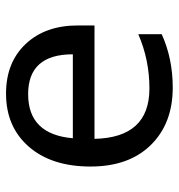

<svg xmlns="http://www.w3.org/2000/svg" viewBox="2 -588 596 640"><g transform="rotate(-90 300.0 -268.0)"><path d="M535.2 -251H157.2Q161.1 -67.9 325.2 -67.9Q420.4 -67.9 505.9 -105V-26.9Q424.8 9.8 328.1 9.8Q208.5 9.8 136.7 -63.2Q64.9 -136.2 64.9 -264.2Q64.9 -394 131.1 -470Q197.3 -545.9 308.1 -545.9Q411.6 -545.9 473.4 -480.5Q535.2 -415 535.2 -306.2ZM159.2 -323.2H439Q439 -472.2 306.2 -472.2Q171.9 -472.2 159.2 -323.2Z"/></g></svg>

Font: Apple Sans Adjectives
Style: Regular
Weight: 400
Monospace: yes
Foundry: Apple Sans Adjectives
Version: Version 0.01